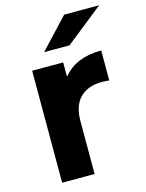

<svg xmlns="http://www.w3.org/2000/svg" viewBox="-114 -821 679 891"><g transform="rotate(-15 225.5 -375.5)"><path d="M225 -473Q254 -509 300 -527.5Q346 -546 406 -546V-402Q393 -403 384.5 -403.5Q376 -404 371 -404Q304 -404 266 -366.5Q228 -329 228 -254V0H72V-538H221V-473ZM283 -751H451L270 -607H148Z"/></g></svg>

Font: CMG Sans
Style: Bold
Weight: 700
Designer: Julieta Ulanovsky
Foundry: Julieta Ulanovsky
Version: Version 7.200